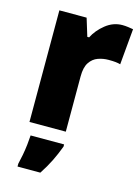

<svg xmlns="http://www.w3.org/2000/svg" viewBox="-119 -630 672 919"><g transform="rotate(15 217.5 -171.0)"><path d="M371 -563Q385 -563 399.5 -561Q414 -559 425 -557L409 -379Q399 -382 385.5 -383.5Q372 -385 350 -385Q323 -385 298 -376Q273 -367 257 -343Q241 -319 241 -274V0H61V-553H196L223 -465H232Q251 -503 288.5 -533Q326 -563 371 -563ZM249 72Q234 112 216.5 147.5Q199 183 174 221H61V207Q66 187 71 160.5Q76 134 79 107Q82 80 83 61H249Z"/></g></svg>

Font: Noto Sans Lao Looped SemiCondensed Black
Style: Regular
Weight: 900
Width: 4
Designer: Mark Frömberg, Ben Mitchell
Foundry: The Fontpad Ltd
Version: Version 1.002; ttfautohint (v1.8.4.7-5d5b)